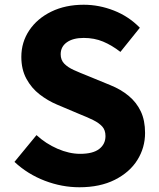

<svg xmlns="http://www.w3.org/2000/svg" viewBox="-20 -776 671 810"><path d="M315 14Q241 14 169 -13.5Q97 -41 41 -93L134 -206Q173 -170 222.5 -148.5Q272 -127 318 -127Q372 -127 398.5 -147.5Q425 -168 425 -202Q425 -227 411.5 -242Q398 -257 374 -269Q350 -281 317 -294L220 -335Q182 -351 147.5 -377.5Q113 -404 91.5 -443.5Q70 -483 70 -536Q70 -598 103.5 -648Q137 -698 196.5 -727Q256 -756 333 -756Q398 -756 460.5 -731.5Q523 -707 570 -659L488 -557Q452 -585 415 -600.5Q378 -616 333 -616Q288 -616 262 -597.5Q236 -579 236 -547Q236 -523 251 -507.5Q266 -492 291.5 -480.5Q317 -469 350 -456L445 -417Q490 -399 523 -371.5Q556 -344 574 -306Q592 -268 592 -215Q592 -153 559.5 -101Q527 -49 464.5 -17.5Q402 14 315 14Z"/></svg>

Font: Noto Sans JP Thin ExtraBold
Style: Regular
Weight: 800
Version: Version 2.004-H2;hotconv 1.0.118;makeotfexe 2.5.65603